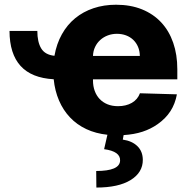

<svg xmlns="http://www.w3.org/2000/svg" viewBox="-20 -573 823 828"><path d="M21 -439.6H141Q141 -391.7 157.7 -364.2Q174.4 -336.6 214.8 -332.4Q224.1 -384.6 247 -425.4Q269.9 -466.3 304.3 -494.5Q338.8 -522.7 383.3 -537.6Q427.9 -552.6 480.5 -552.6Q543 -552.6 592.2 -532.7Q641.3 -512.8 675.2 -476.4Q709.2 -440 726.9 -388.7Q744.7 -337.4 744.7 -274.1V-230.8H381V-226.2Q381 -201.3 388.5 -180.9Q396 -160.5 409.8 -146Q423.7 -131.4 443.7 -123.2Q463.8 -115.1 489 -115.1Q523.4 -115.1 548.5 -129.4Q573.5 -143.8 583.5 -170.8L742.9 -166.2Q735.4 -125.4 715.2 -93.9Q695 -62.5 660.5 -38Q630.3 -16.7 594.5 -5Q558.6 6.7 513.1 9.6L509.6 29.1Q549.4 34.8 572.4 57.2Q595.5 79.5 595.9 116.1Q596.2 170.8 543.3 203.5Q490.8 235.8 395.6 235.8L394.9 164.4Q445 164.4 470.9 153.4Q496.8 142.4 497.9 120Q500 79.9 429 70.3L443.2 8.2Q392.8 2.8 352.1 -16.3Q311.4 -35.5 282 -66.6Q252.5 -97.7 234.6 -139.4Q216.6 -181.1 211.6 -231.2Q116.1 -236.5 68.7 -288.7Q21.3 -340.9 21 -439.6ZM583.1 -331.7Q582.7 -353.3 575.3 -370.9Q567.8 -388.5 554.7 -401.1Q541.5 -413.7 523.4 -420.5Q505.3 -427.2 484 -427.2Q463.4 -427.2 445 -420.3Q426.5 -413.4 412.5 -400.7Q398.4 -388.1 390.1 -370.6Q381.7 -353 381 -331.7Z"/></svg>

Font: Inter P Extra Bold
Style: Regular
Weight: 800
Designer: Rasmus Andersson
Foundry: rsms
Version: Version 3.018;git-588b23468